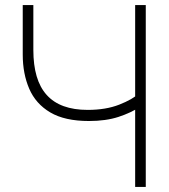

<svg xmlns="http://www.w3.org/2000/svg" viewBox="-20 -740 667 760"><path d="M557 0H515V-350L536 -318Q498.5 -293.5 448.8 -277.2Q399 -261 332 -261Q236.5 -261 179 -295Q121.5 -329 95.8 -388.5Q70 -448 70 -524V-720H112V-542Q112 -483 125 -438.5Q138 -394 164.8 -364.2Q191.5 -334.5 232 -319.8Q272.5 -305 327 -305Q399 -305 452 -325.8Q505 -346.5 531 -371L515 -313V-720H557Z"/></svg>

Font: Manrope Variable Light
Style: Regular
Weight: 200
Designer: Mikhail Sharanda
Foundry: Mikhail Sharanda
Version: Version 4.505